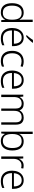

<svg xmlns="http://www.w3.org/2000/svg" viewBox="1891 -2697 816 4638"><g transform="rotate(90 2299.0 -378.0)"><path d="M279 10Q172 10 114.5 -58.5Q57 -127 57 -261Q57 -398 117 -470Q177 -542 284 -542Q351 -542 392.5 -512.5Q434 -483 455 -441H459Q458 -464 456.5 -492.5Q455 -521 455 -545V-760H512V0H466L458 -93H455Q434 -50 392 -20Q350 10 279 10ZM286 -39Q378 -39 417 -95Q456 -151 456 -257V-266Q456 -376 417.5 -434.5Q379 -493 290 -493Q204 -493 160 -432.5Q116 -372 116 -260Q116 -152 158 -95.5Q200 -39 286 -39Z M889 -542Q957 -542 1002.5 -510.5Q1048 -479 1071.5 -424Q1095 -369 1095 -298V-259H715Q715 -153 764.5 -96.5Q814 -40 906 -40Q955 -40 992 -48.5Q1029 -57 1073 -76V-24Q1033 -6 994 2Q955 10 904 10Q784 10 720 -63Q656 -136 656 -262Q656 -343 683.5 -406Q711 -469 763 -505.5Q815 -542 889 -542ZM888 -494Q815 -494 769.5 -445Q724 -396 717 -306H1036Q1036 -390 999.5 -442Q963 -494 888 -494ZM1013 -758Q998 -737 973.5 -709Q949 -681 921 -653.5Q893 -626 868 -606H828V-615Q847 -634 869 -661Q891 -688 911.5 -716Q932 -744 945 -766H1013Z M1452 10Q1335 10 1271.5 -62Q1208 -134 1208 -263Q1208 -353 1240 -415Q1272 -477 1329.5 -509.5Q1387 -542 1464 -542Q1502 -542 1536 -535Q1570 -528 1596 -516L1580 -467Q1553 -478 1522 -484.5Q1491 -491 1463 -491Q1368 -491 1317.5 -430Q1267 -369 1267 -264Q1267 -164 1312 -102.5Q1357 -41 1452 -41Q1491 -41 1526 -49Q1561 -57 1589 -69V-18Q1563 -5 1529.5 2.5Q1496 10 1452 10Z M1917 -542Q1985 -542 2030.5 -510.5Q2076 -479 2099.5 -424Q2123 -369 2123 -298V-259H1743Q1743 -153 1792.5 -96.5Q1842 -40 1934 -40Q1983 -40 2020 -48.5Q2057 -57 2101 -76V-24Q2061 -6 2022 2Q1983 10 1932 10Q1812 10 1748 -63Q1684 -136 1684 -262Q1684 -343 1711.5 -406Q1739 -469 1791 -505.5Q1843 -542 1917 -542ZM1916 -494Q1843 -494 1797.5 -445Q1752 -396 1745 -306H2064Q2064 -390 2027.5 -442Q1991 -494 1916 -494Z M2823 -542Q2902 -542 2946.5 -497Q2991 -452 2991 -355V0H2935V-353Q2935 -424 2902.5 -458.5Q2870 -493 2815 -493Q2739 -493 2698 -448.5Q2657 -404 2657 -311V0H2601V-353Q2601 -424 2568.5 -458.5Q2536 -493 2481 -493Q2405 -493 2364.5 -446Q2324 -399 2324 -302V0H2267V-532H2313L2321 -448H2325Q2345 -487 2385.5 -514.5Q2426 -542 2489 -542Q2547 -542 2587 -517Q2627 -492 2644 -443H2647Q2670 -490 2715.5 -516Q2761 -542 2823 -542Z M3217 -550Q3217 -521 3216 -488.5Q3215 -456 3214 -436H3217Q3237 -481 3283 -511.5Q3329 -542 3398 -542Q3500 -542 3557.5 -472.5Q3615 -403 3615 -267Q3615 -141 3557.5 -65.5Q3500 10 3390 10Q3323 10 3280.5 -17.5Q3238 -45 3218 -86H3214L3203 0H3160V-760H3217ZM3391 -493Q3298 -493 3257.5 -435Q3217 -377 3217 -267V-260Q3217 -152 3255.5 -95.5Q3294 -39 3384 -39Q3469 -39 3512.5 -98.5Q3556 -158 3556 -268Q3556 -493 3391 -493Z M3979 -541Q4018 -541 4051 -533L4042 -480Q4010 -489 3976 -489Q3903 -489 3860 -435Q3817 -381 3817 -292V0H3760V-532H3808L3814 -433H3817Q3837 -478 3878 -509.5Q3919 -541 3979 -541Z M4336 -542Q4404 -542 4449.5 -510.5Q4495 -479 4518.5 -424Q4542 -369 4542 -298V-259H4162Q4162 -153 4211.5 -96.5Q4261 -40 4353 -40Q4402 -40 4439 -48.5Q4476 -57 4520 -76V-24Q4480 -6 4441 2Q4402 10 4351 10Q4231 10 4167 -63Q4103 -136 4103 -262Q4103 -343 4130.5 -406Q4158 -469 4210 -505.5Q4262 -542 4336 -542ZM4335 -494Q4262 -494 4216.5 -445Q4171 -396 4164 -306H4483Q4483 -390 4446.5 -442Q4410 -494 4335 -494Z"/></g></svg>

Font: Noto Sans Thai Looped Light
Style: Regular
Weight: 300
Designer: Sasikarn Vongin, Ben Mitchell
Foundry: The Fontpad Ltd
Version: Version 1.001; ttfautohint (v1.8.4.7-5d5b)